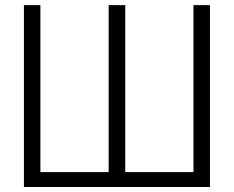

<svg xmlns="http://www.w3.org/2000/svg" viewBox="-20 -748 936 768"><path d="M75.7 -727.5H141.6V-59.6H414.6V-727.5H481V-59.6H753.9V-727.5H819.8V0H75.7Z"/></svg>

Font: Inter Display Light
Style: Regular
Weight: 300
Designer: Rasmus Andersson
Foundry: rsms
Version: Version 4.000;git-a52131595